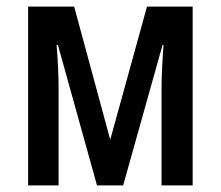

<svg xmlns="http://www.w3.org/2000/svg" viewBox="-20 -560 667 580"><path d="M562 -540V0H468V-292Q468 -344 474 -424H471L352 0H273L155 -424H151Q154 -388 155.5 -353.5Q157 -319 157 -292V0H65V-540H204L313 -138L424 -540Z"/></svg>

Font: Avrile Sans Condensed Medium
Style: Regular
Weight: 500
Width: 3
Designer: Monotype Design Team
Foundry: Monotype Imaging Inc.
Version: Version 2.001;September 10, 2019;FontCreator 11.5.0.2425 64-